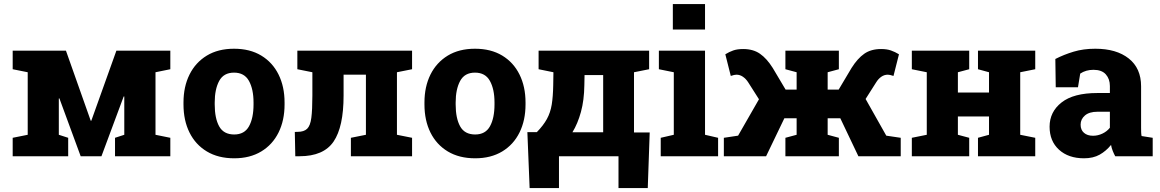

<svg xmlns="http://www.w3.org/2000/svg" viewBox="-20 -782 5804 961"><path d="M43.5 0V-92.3L118.7 -107.4V-420.4L43.5 -435.5V-528.3H310.1L434.1 -177.7H437L562.5 -528.3H832.5V-435.5L758.3 -420.4V-107.4L832.5 -92.3V0H555.7V-92.3L602.1 -107.4V-299.3H599.1L487.8 0H383.8L277.3 -289.6L274.4 -289.1V-107.4L321.3 -92.3V0Z M1152.3 10.3Q1072.3 10.3 1015.4 -23.9Q958.5 -58.1 928.5 -118.7Q898.4 -179.2 898.4 -259.3V-269Q898.4 -348.1 928.5 -408.7Q958.5 -469.2 1015.1 -503.7Q1071.8 -538.1 1151.4 -538.1Q1231 -538.1 1287.6 -503.9Q1344.2 -469.7 1374.3 -408.9Q1404.3 -348.1 1404.3 -269V-259.3Q1404.3 -179.7 1374.3 -118.9Q1344.2 -58.1 1287.6 -23.9Q1231 10.3 1152.3 10.3ZM1152.3 -108.9Q1203.6 -108.9 1226.3 -149.9Q1249 -190.9 1249 -259.3V-269Q1249 -335.4 1226.1 -377Q1203.1 -418.5 1151.4 -418.5Q1099.6 -418.5 1077.1 -377Q1054.7 -335.4 1054.7 -269V-259.3Q1054.7 -189.9 1077.1 -149.4Q1099.6 -108.9 1152.3 -108.9Z M1458 0 1455.6 -121.6 1469.7 -122.1Q1501.5 -122.1 1517.3 -137.5Q1533.2 -152.8 1538.3 -192.4Q1543.5 -231.9 1543.5 -303.7V-420.4L1468.3 -435.5V-528.3H2042.5V-435.5L1966.8 -420.4V-107.4L2042.5 -92.3V0H1736.3V-92.3L1811.5 -107.4V-408.2H1699.7V-303.7Q1699.7 -147 1649.7 -73.5Q1599.6 0 1479.5 0Z M2358.4 10.3Q2278.3 10.3 2221.4 -23.9Q2164.6 -58.1 2134.5 -118.7Q2104.5 -179.2 2104.5 -259.3V-269Q2104.5 -348.1 2134.5 -408.7Q2164.6 -469.2 2221.2 -503.7Q2277.8 -538.1 2357.4 -538.1Q2437 -538.1 2493.7 -503.9Q2550.3 -469.7 2580.3 -408.9Q2610.4 -348.1 2610.4 -269V-259.3Q2610.4 -179.7 2580.3 -118.9Q2550.3 -58.1 2493.7 -23.9Q2437 10.3 2358.4 10.3ZM2358.4 -108.9Q2409.7 -108.9 2432.4 -149.9Q2455.1 -190.9 2455.1 -259.3V-269Q2455.1 -335.4 2432.1 -377Q2409.2 -418.5 2357.4 -418.5Q2305.7 -418.5 2283.2 -377Q2260.7 -335.4 2260.7 -269V-259.3Q2260.7 -189.9 2283.2 -149.4Q2305.7 -108.9 2358.4 -108.9Z M2630.9 159.2 2619.6 -120.6H2667Q2699.7 -154.3 2717.3 -186.3Q2734.9 -218.3 2741.5 -258.3Q2748 -298.3 2749 -356L2750 -420.4L2675.8 -435.5V-528.3H3229V-435.5L3153.3 -420.4V-119.1H3231.9L3222.2 159.2H3075.7V0H2777.8V159.2ZM2845.2 -120.1H2999V-406.2H2905.8L2904.8 -356Q2903.8 -280.3 2887.7 -221.7Q2871.6 -163.1 2845.2 -120.1Z M3287.1 0V-92.3L3352.5 -107.4V-420.4L3277.8 -435.5V-528.3H3508.8V-107.4L3574.2 -92.3V0ZM3347.7 -634.3V-761.7H3508.8V-634.3Z M3603 0V-92.3L3674.3 -103L3778.8 -285.2L3725.1 -369.6Q3713.9 -387.2 3698.7 -397.7Q3683.6 -408.2 3666 -408.2Q3655.8 -408.2 3637.7 -401.9L3610.4 -510.3Q3629.9 -522.5 3650.1 -529.5Q3670.4 -536.6 3699.7 -536.6Q3750 -536.6 3783.9 -512.9Q3817.9 -489.3 3847.7 -441.9L3912.1 -333.5H3967.3V-420.4L3911.1 -435.5V-528.3H4178.7V-435.5L4122.6 -420.4V-333.5H4177.7L4242.2 -441.9Q4272 -489.3 4305.7 -512.9Q4339.4 -536.6 4390.1 -536.6Q4418.9 -536.6 4439.2 -529.5Q4459.5 -522.5 4479.5 -510.3L4452.1 -401.9Q4433.6 -408.2 4423.8 -408.2Q4405.8 -408.2 4390.9 -397.7Q4376 -387.2 4365.2 -369.6L4312.5 -286.6L4416 -103L4488.3 -92.3V0H4276.4L4186 -189.9H4122.6V-107.4L4178.7 -92.3V0H3911.1V-92.3L3967.3 -107.4V-189.9H3905.8L3814.5 0Z M4543.9 0V-92.3L4618.7 -107.4V-420.4L4543.9 -435.5V-528.3H4831.1V-435.5L4774.4 -420.4V-318.8H4930.2V-420.4L4875 -435.5V-528.3H5161.6V-435.5L5086.4 -420.4V-107.4L5161.6 -92.3V0H4875V-92.3L4930.2 -107.4V-199.2H4774.4V-107.4L4831.1 -92.3V0Z M5405.8 10.3Q5327.6 10.3 5280.5 -32.7Q5233.4 -75.7 5233.4 -147.9Q5233.4 -222.2 5293.5 -269.3Q5353.5 -316.4 5472.2 -316.4H5535.2V-351.6Q5535.2 -386.7 5514.9 -409.7Q5494.6 -432.6 5453.1 -432.6Q5415 -432.6 5386.7 -413.6L5375.5 -345.2H5264.2L5262.2 -486.8Q5305.2 -508.8 5353.8 -523.4Q5402.3 -538.1 5462.4 -538.1Q5567.9 -538.1 5629.6 -489.3Q5691.4 -440.4 5691.4 -350.1V-143.1Q5691.4 -131.8 5691.7 -121.6Q5691.9 -111.3 5693.8 -101.1L5749.5 -92.3V0H5562Q5555.7 -11.2 5549.6 -26.4Q5543.5 -41.5 5541 -56.6Q5516.1 -25.9 5483.9 -7.8Q5451.7 10.3 5405.8 10.3ZM5450.7 -102.5Q5475.1 -102.5 5497.8 -113.3Q5520.5 -124 5535.2 -142.6V-222.7H5473.1Q5432.1 -222.7 5410.4 -204.1Q5388.7 -185.5 5388.7 -158.2Q5388.7 -131.8 5405.5 -117.2Q5422.4 -102.5 5450.7 -102.5Z"/></svg>

Font: Roboto Slab ExtraBold
Style: Regular
Weight: 800
Designer: Google
Version: Version 2.001; ttfautohint (v1.8.3)